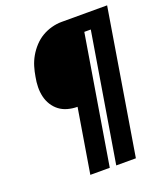

<svg xmlns="http://www.w3.org/2000/svg" viewBox="-136 -827 789 919"><g transform="rotate(-20 259.0 -367.5)"><path d="M165 0 219 -327Q194 -327 170 -333.5Q146 -340 127.5 -354Q109 -368 96.5 -388Q84 -408 78.5 -431.5Q73 -455 73.5 -480.5Q74 -506 79 -531Q83 -556 90.5 -581Q98 -606 111.5 -629.5Q125 -653 144 -673.5Q163 -694 186 -707.5Q209 -721 235 -728Q261 -735 286 -735H518L397 0H297L405 -653H372L264 0Z"/></g></svg>

Font: Iosevka Term Curly Hv Obl
Style: Regular
Weight: 900
Italic angle: -9°
Designer: Belleve Invis
Foundry: Belleve Invis
Version: Version 32.3.0